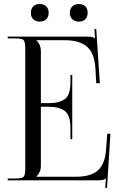

<svg xmlns="http://www.w3.org/2000/svg" viewBox="-20 -881 584 938"><path d="M173.8 -861.3Q193.4 -861.3 205.6 -850.1Q217.8 -838.9 217.8 -818.4Q217.8 -798.8 206.1 -787.1Q194.3 -775.4 173.8 -775.4Q154.3 -775.4 142.6 -786.6Q130.9 -797.9 130.9 -818.4Q130.9 -837.9 142.1 -849.6Q153.3 -861.3 173.8 -861.3ZM365.2 -861.3Q384.8 -861.3 396.5 -850.1Q408.2 -838.9 408.2 -818.4Q408.2 -798.8 397 -787.1Q385.7 -775.4 365.2 -775.4Q345.7 -775.4 333.5 -786.6Q321.3 -797.9 321.3 -818.4Q321.3 -837.9 333 -849.6Q344.7 -861.3 365.2 -861.3ZM333 -201.2H324.2V-254.9Q324.2 -318.4 296.4 -338.9Q268.6 -359.4 218.8 -359.4H179.7V-69.3Q179.7 -40 158.2 -18.6V-17.6H352.5Q423.8 -17.6 458.5 -48.8Q493.2 -80.1 498 -149.4L503.9 -227.5H519.5L502.9 37.1L494.1 36.1L497.1 -8.8H496.1Q487.3 0 460 0H17.6V-8.8H51.8Q86.9 -8.8 95.2 -17.1Q103.5 -25.4 103.5 -60.5V-641.6Q103.5 -676.8 95.2 -685.1Q86.9 -693.4 51.8 -693.4H17.6V-702.1H407.2Q434.6 -702.1 443.4 -693.4H444.3L441.4 -738.3L450.2 -739.3L467.8 -474.6H450.2L446.3 -543Q442.4 -620.1 405.8 -652.3Q369.1 -684.6 295.9 -684.6H158.2V-683.6Q179.7 -662.1 179.7 -632.8V-377H218.8Q269.5 -377 296.9 -397Q324.2 -417 324.2 -480.5V-514.6H333Z"/></svg>

Font: FoglihtenNo07
Style: Regular
Weight: 500
Designer: gluk (gluksza@wp.pl)
Foundry: gluk (gluksza@wp.pl)
Version: Version 0.871